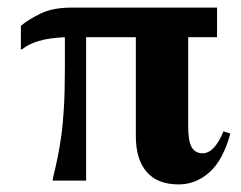

<svg xmlns="http://www.w3.org/2000/svg" viewBox="-20 -476 636 506"><path d="M119 -4Q126 -33 131.5 -59.5Q137 -86 141.5 -118Q146 -150 148.5 -193.5Q151 -237 151 -300V-378Q109 -376 82 -368Q55 -360 38 -346H35V-408Q57 -426 88.5 -441Q120 -456 170 -456H552V-378H476V-142Q476 -103 485.5 -87.5Q495 -72 514 -72Q545 -72 569 -130L587 -124Q568 -54 532 -22Q496 10 451 10Q395 10 366.5 -23Q338 -56 338 -117V-378H207V0H119Z"/></svg>

Font: Spectral
Style: Bold
Weight: 700
Designer: Jean-Baptiste Levee
Foundry: Production Type
Version: Version 2.001